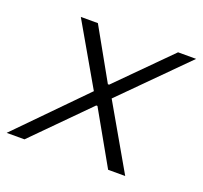

<svg xmlns="http://www.w3.org/2000/svg" viewBox="-112 -619 771 729"><g transform="rotate(20 273.0 -255.0)"><path d="M240 -262 -17 0H55L267 -214H272L393 0H462L313 -259L563 -510H490L286 -305H281L166 -510H97Z"/></g></svg>

Font: Saira UNSAM Light Italic
Style: Regular
Weight: 300
Italic angle: -12°
Designer: Hector Gatti with collaboration of the Omnibus-Type team
Foundry: Omnibus-Type
Version: Version 0.072;PS 000.072;hotconv 1.0.88;makeotf.lib2.5.64775